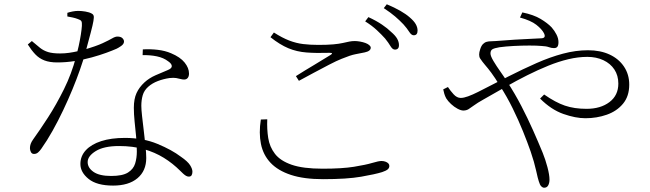

<svg xmlns="http://www.w3.org/2000/svg" viewBox="-20 -830 3040 898"><path d="M647 -572 648 -599Q683 -601 717.5 -597Q752 -593 780 -581Q823 -563 843.5 -537.5Q864 -512 864 -486Q864 -473 858 -465.5Q852 -458 841 -458Q833 -458 824.5 -460.5Q816 -463 804 -465Q792 -467 773 -465Q745 -461 718.5 -451Q692 -441 673 -424Q654 -407 647.5 -384.5Q641 -362 641 -335Q641 -318 644.5 -286.5Q648 -255 652.5 -218Q657 -181 660.5 -147Q664 -113 664 -91Q664 -31 623 3.5Q582 38 509 38Q433 38 394.5 7Q356 -24 356 -63Q356 -100 381.5 -127.5Q407 -155 453.5 -170Q500 -185 564 -185Q649 -185 716.5 -157Q784 -129 826 -97Q858 -75 869 -57.5Q880 -40 880 -27Q880 -18 876.5 -11Q873 -4 863 -4Q856 -4 849.5 -8Q843 -12 836.5 -18Q830 -24 823 -31Q788 -66 746 -92Q704 -118 652.5 -132.5Q601 -147 537 -147Q466 -147 428 -123.5Q390 -100 390 -72Q390 -45 417.5 -26Q445 -7 500 -7Q553 -7 578.5 -23Q604 -39 612 -65Q620 -91 620 -121Q620 -157 616.5 -192.5Q613 -228 609.5 -262Q606 -296 606 -326Q606 -367 618.5 -394.5Q631 -422 656 -445Q678 -465 707.5 -478Q737 -491 764 -502Q784 -510 783.5 -521Q783 -532 767 -543Q745 -560 713.5 -566.5Q682 -573 647 -572ZM129 -638Q151 -619 167.5 -606Q184 -593 205 -586.5Q226 -580 261 -580Q283 -580 303.5 -583Q324 -586 341.5 -590Q359 -594 371 -597Q430 -614 460 -628Q490 -642 504.5 -650.5Q519 -659 529 -659Q545 -659 552.5 -651.5Q560 -644 560 -636Q560 -624 546 -614.5Q532 -605 525 -602Q507 -594 477 -583Q447 -572 409 -561.5Q371 -551 330 -544.5Q289 -538 248 -538Q212 -538 187.5 -547.5Q163 -557 145 -576Q127 -595 110 -622ZM295 -753V-770Q307 -774 320.5 -776.5Q334 -779 346 -779Q361 -779 379.5 -776Q398 -773 410 -766Q416 -763 418 -756.5Q420 -750 417 -732Q414 -714 404.5 -678Q395 -642 378 -579Q369 -547 354 -504Q339 -461 319 -412.5Q299 -364 275.5 -314.5Q252 -265 226 -218.5Q200 -172 173 -134Q166 -124 158 -117Q150 -110 139 -110Q129 -110 124.5 -119Q120 -128 120 -137Q120 -147 123.5 -157Q127 -167 135 -178Q166 -221 204.5 -280.5Q243 -340 279 -412.5Q315 -485 336 -565Q342 -587 348 -614.5Q354 -642 358 -667.5Q362 -693 363 -709Q364 -725 360.5 -731Q357 -737 344 -741Q334 -745 320.5 -748Q307 -751 295 -753Z M1781 -650Q1765 -668 1742.5 -689Q1720 -710 1688 -730L1703 -750Q1740 -733 1766.5 -715Q1793 -697 1809 -681Q1829 -664 1837.5 -649Q1846 -634 1846 -619Q1846 -608 1841 -603Q1836 -598 1827 -598Q1816 -598 1806.5 -614Q1797 -630 1781 -650ZM1867 -716Q1849 -735 1828 -753Q1807 -771 1775 -792L1789 -810Q1825 -795 1852 -779.5Q1879 -764 1896 -749Q1916 -732 1924.5 -717Q1933 -702 1933 -687Q1933 -676 1928.5 -670.5Q1924 -665 1915 -665Q1904 -665 1894 -681Q1884 -697 1867 -716ZM1245 -656 1261 -678Q1300 -653 1332.5 -640.5Q1365 -628 1397.5 -624Q1430 -620 1469 -620Q1511 -620 1538.5 -622.5Q1566 -625 1583.5 -629Q1601 -633 1613.5 -635.5Q1626 -638 1639 -638Q1651 -638 1664.5 -635.5Q1678 -633 1689 -629Q1700 -625 1707 -619Q1714 -613 1714 -607Q1714 -591 1686 -585Q1667 -581 1643 -576.5Q1619 -572 1578 -555Q1555 -546 1519.5 -527.5Q1484 -509 1446.5 -489Q1409 -469 1378 -452L1364 -474Q1405 -500 1450.5 -527Q1496 -554 1526 -573Q1542 -583 1521 -583Q1460 -581 1414 -584.5Q1368 -588 1328.5 -604.5Q1289 -621 1245 -656ZM1230 -272 1200 -271Q1190 -208 1200.5 -156.5Q1211 -105 1245.5 -68.5Q1280 -32 1340.5 -12Q1401 8 1491 8Q1603 8 1669 -3.5Q1735 -15 1767 -25Q1785 -31 1793 -37.5Q1801 -44 1801 -54Q1801 -61 1796 -66Q1791 -71 1782.5 -74Q1774 -77 1764 -77Q1751 -77 1721 -68Q1691 -59 1635.5 -50Q1580 -41 1489 -41Q1397 -41 1344 -59.5Q1291 -78 1266 -110.5Q1241 -143 1234.5 -184.5Q1228 -226 1230 -272Z M2412 -748 2423 -772Q2476 -761 2508.5 -741.5Q2541 -722 2560 -702Q2574 -686 2583 -668Q2592 -650 2592 -633Q2592 -618 2587 -611.5Q2582 -605 2571 -605Q2559 -605 2547 -609.5Q2535 -614 2513 -615Q2492 -617 2456.5 -617Q2421 -617 2383 -615Q2345 -613 2316 -609Q2292 -605 2283 -599.5Q2274 -594 2274 -580Q2274 -568 2288 -544.5Q2302 -521 2320.5 -495Q2339 -469 2352 -448Q2389 -391 2418.5 -334Q2448 -277 2472.5 -222Q2497 -167 2518 -116Q2531 -84 2540.5 -48Q2550 -12 2550 10Q2550 26 2544 37Q2538 48 2525 48Q2518 48 2511.5 41.5Q2505 35 2500 18Q2496 7 2487.5 -32Q2479 -71 2462 -121Q2447 -164 2426 -216Q2405 -268 2378 -323Q2351 -378 2318 -429Q2294 -468 2278 -489.5Q2262 -511 2248 -527Q2236 -541 2226 -556Q2216 -571 2226 -600Q2231 -616 2239 -624Q2247 -632 2256.5 -634.5Q2266 -637 2277 -637Q2288 -637 2298 -638Q2345 -642 2388 -644.5Q2431 -647 2464.5 -648.5Q2498 -650 2514 -651Q2535 -653 2524 -675Q2514 -694 2488.5 -714Q2463 -734 2412 -748ZM2075 -423Q2086 -406 2101.5 -389Q2117 -372 2135 -372Q2149 -372 2169.5 -379.5Q2190 -387 2216 -400Q2290 -438 2358 -472.5Q2426 -507 2489.5 -535Q2553 -563 2613 -579Q2673 -595 2730 -595Q2788 -595 2831 -575Q2874 -555 2898.5 -518.5Q2923 -482 2923 -434Q2923 -380 2894 -345Q2865 -310 2818 -293.5Q2771 -277 2718 -277Q2672 -277 2615 -297Q2558 -317 2506 -369L2525 -388Q2578 -351 2622 -336Q2666 -321 2723 -321Q2789 -321 2830.5 -352.5Q2872 -384 2872 -439Q2872 -477 2853.5 -505Q2835 -533 2802 -548.5Q2769 -564 2727 -564Q2684 -564 2638 -553Q2592 -542 2544 -522.5Q2496 -503 2446 -478Q2396 -453 2344.5 -423.5Q2293 -394 2240 -364Q2213 -349 2197.5 -337.5Q2182 -326 2171.5 -319.5Q2161 -313 2147 -313Q2136 -313 2120 -321.5Q2104 -330 2089.5 -343.5Q2075 -357 2067 -370Q2061 -381 2058 -391.5Q2055 -402 2053 -412Z"/></svg>

Font: Noto Serif TC
Style: Regular
Weight: 200
Designer: Ryoko NISHIZUKA 西塚涼子 (kana & ideographs); Frank Grießhammer (Latin, Greek & Cyrillic); Wenlong ZHANG 张文龙 (bopomofo); San
Foundry: Adobe
Version: Version 2.001;hotconv 1.1.0;makeotfexe 2.6.0